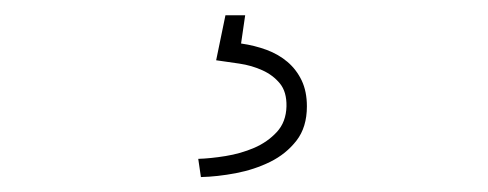

<svg xmlns="http://www.w3.org/2000/svg" viewBox="-20 -20 640 252"><path d="M301.8 0 296.4 37.1Q314 39.6 329.8 45.4Q345.7 51.3 357.4 61.3Q369.1 71.3 376 85.7Q382.8 100.1 382.8 119.6Q382.8 147 369.1 164.6Q355.5 182.1 334.7 192.4Q314 202.6 289.6 207.3Q265.1 211.9 243.7 212.4L240.2 188.5Q256.3 188 276.1 184.8Q295.9 181.6 313.5 174.1Q331.1 166.5 343.3 153.3Q355.5 140.1 356 119.6Q356.4 100.6 347.4 89.6Q338.4 78.6 324.5 72.3Q310.5 65.9 294.2 63.5Q277.8 61 263.7 59.1L275.9 0Z"/></svg>

Font: Roboto Mono Thin
Style: Regular
Weight: 250
Designer: Google
Version: Version 2.000985; 2015; ttfautohint (v1.3)